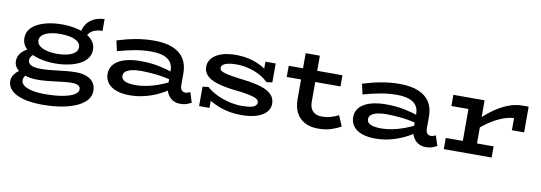

<svg xmlns="http://www.w3.org/2000/svg" viewBox="-60 -1010 4625 1640"><g transform="rotate(10 2252.0 -190.0)"><path d="M343 222Q246 222 178 203.5Q110 185 74.5 150.5Q39 116 39 71Q39 40 54.5 16.5Q70 -7 93.5 -24Q117 -41 140 -51L193 -24Q175 -16 158.5 2.5Q142 21 142 47Q142 71 166 89.5Q190 108 236.5 118.5Q283 129 350 129Q437 129 501 117.5Q565 106 600 85.5Q635 65 635 39Q635 15 615.5 4.5Q596 -6 559 -6Q533 -6 498.5 -2.5Q464 1 425 6Q386 11 345.5 15Q305 19 266 19Q203 19 156 3Q109 -13 83 -41Q57 -69 57 -106Q57 -140 74 -166Q91 -192 120 -210.5Q149 -229 184 -241L233 -208Q218 -202 202.5 -191Q187 -180 176.5 -165.5Q166 -151 166 -133Q166 -116 178 -103Q190 -90 215.5 -83.5Q241 -77 281 -77Q313 -77 351 -80.5Q389 -84 428.5 -89Q468 -94 506.5 -97.5Q545 -101 580 -101Q632 -101 671 -86Q710 -71 731.5 -42Q753 -13 753 30Q753 77 722 112.5Q691 148 635 172.5Q579 197 504.5 209.5Q430 222 343 222ZM391 -144Q331 -144 277.5 -154.5Q224 -165 182.5 -186.5Q141 -208 117.5 -239.5Q94 -271 94 -314Q94 -356 118 -388Q142 -420 184 -441Q226 -462 279.5 -472.5Q333 -483 391 -483Q451 -483 505 -472.5Q559 -462 600 -441Q641 -420 665 -388.5Q689 -357 689 -315Q689 -273 665 -240.5Q641 -208 599.5 -187Q558 -166 504 -155Q450 -144 391 -144ZM392 -228Q443 -228 482.5 -238Q522 -248 545 -267.5Q568 -287 568 -315Q568 -343 545 -362Q522 -381 482 -390.5Q442 -400 392 -400Q341 -400 301.5 -390Q262 -380 239 -361Q216 -342 216 -314Q216 -286 239 -267Q262 -248 301.5 -238Q341 -228 392 -228ZM602 -392 558 -431Q562 -473 579 -503Q596 -533 621.5 -552Q647 -571 678 -580.5Q709 -590 741 -591V-488Q689 -488 653 -467.5Q617 -447 602 -392Z M1500 10Q1464 10 1435.5 -7Q1407 -24 1390 -55.5Q1373 -87 1373 -129V-252Q1373 -300 1350.5 -329.5Q1328 -359 1285.5 -373Q1243 -387 1183 -387Q1110 -387 1037.5 -373.5Q965 -360 892 -339L872 -429Q951 -454 1030 -468.5Q1109 -483 1190 -483Q1289 -483 1354 -456Q1419 -429 1451.5 -377.5Q1484 -326 1484 -253V-149Q1484 -118 1497 -105Q1510 -92 1528 -92Q1541 -92 1551.5 -96Q1562 -100 1570 -104L1598 -17Q1582 -7 1558 1.5Q1534 10 1500 10ZM1063 13Q998 13 949.5 -4Q901 -21 874 -54.5Q847 -88 847 -137Q848 -189 882 -223.5Q916 -258 974 -274.5Q1032 -291 1104 -291Q1195 -291 1267 -276Q1339 -261 1401 -239V-173Q1329 -193 1261 -200.5Q1193 -208 1124 -209Q1078 -209 1044.5 -201Q1011 -193 993 -178.5Q975 -164 975 -141Q975 -120 990 -106.5Q1005 -93 1033.5 -87Q1062 -81 1100 -81Q1142 -81 1192 -90.5Q1242 -100 1295.5 -119.5Q1349 -139 1401 -166L1399 -96Q1352 -63 1297 -38.5Q1242 -14 1183 -0.5Q1124 13 1063 13Z M2032 14Q1982 14 1935 6Q1888 -2 1844.5 -18Q1801 -34 1765 -55Q1729 -76 1702 -104L1755 -117V1H1665V-167L1715 -174Q1749 -143 1799 -118Q1849 -93 1907.5 -78.5Q1966 -64 2024 -64Q2071 -64 2099.5 -70Q2128 -76 2140.5 -88Q2153 -100 2153 -116Q2153 -129 2142.5 -139.5Q2132 -150 2107 -158Q2082 -166 2040 -173.5Q1998 -181 1935 -187Q1843 -198 1784 -217Q1725 -236 1695.5 -266.5Q1666 -297 1666 -342Q1666 -382 1692.5 -414Q1719 -446 1771 -465Q1823 -484 1902 -484Q1961 -484 2015.5 -471.5Q2070 -459 2118 -434Q2166 -409 2205 -370L2157 -352V-471H2246V-307L2196 -300Q2162 -334 2116 -357.5Q2070 -381 2019 -393Q1968 -405 1920 -405Q1875 -405 1846 -398.5Q1817 -392 1803 -380Q1789 -368 1789 -353Q1789 -340 1799.5 -330.5Q1810 -321 1834.5 -314Q1859 -307 1900 -300Q1941 -293 2002 -286Q2094 -275 2155 -255.5Q2216 -236 2246 -204.5Q2276 -173 2276 -126Q2276 -84 2247 -52.5Q2218 -21 2163.5 -3.5Q2109 14 2032 14Z M2698 14Q2631 14 2582.5 -11.5Q2534 -37 2508.5 -85.5Q2483 -134 2483 -203V-602H2606V-204Q2606 -167 2618.5 -142.5Q2631 -118 2654.5 -105.5Q2678 -93 2711 -93Q2755 -93 2791 -104Q2827 -115 2856 -130L2895 -39Q2860 -18 2810.5 -2Q2761 14 2698 14ZM2359 -374V-471H2825V-374Z M3630 10Q3594 10 3565.5 -7Q3537 -24 3520 -55.5Q3503 -87 3503 -129V-252Q3503 -300 3480.5 -329.5Q3458 -359 3415.5 -373Q3373 -387 3313 -387Q3240 -387 3167.5 -373.5Q3095 -360 3022 -339L3002 -429Q3081 -454 3160 -468.5Q3239 -483 3320 -483Q3419 -483 3484 -456Q3549 -429 3581.5 -377.5Q3614 -326 3614 -253V-149Q3614 -118 3627 -105Q3640 -92 3658 -92Q3671 -92 3681.5 -96Q3692 -100 3700 -104L3728 -17Q3712 -7 3688 1.5Q3664 10 3630 10ZM3193 13Q3128 13 3079.5 -4Q3031 -21 3004 -54.5Q2977 -88 2977 -137Q2978 -189 3012 -223.5Q3046 -258 3104 -274.5Q3162 -291 3234 -291Q3325 -291 3397 -276Q3469 -261 3531 -239V-173Q3459 -193 3391 -200.5Q3323 -208 3254 -209Q3208 -209 3174.5 -201Q3141 -193 3123 -178.5Q3105 -164 3105 -141Q3105 -120 3120 -106.5Q3135 -93 3163.5 -87Q3192 -81 3230 -81Q3272 -81 3322 -90.5Q3372 -100 3425.5 -119.5Q3479 -139 3531 -166L3529 -96Q3482 -63 3427 -38.5Q3372 -14 3313 -0.5Q3254 13 3193 13Z M4008 -190V-276Q4065 -337 4127.5 -383.5Q4190 -430 4255 -456.5Q4320 -483 4385 -483H4438V-260H4332V-365Q4289 -364 4236 -344Q4183 -324 4125 -286Q4067 -248 4008 -190ZM3787 0V-97H4202V0ZM3935 -30V-471H4058V-30ZM3787 -374V-471H4051V-374Z"/></g></svg>

Font: BioRhyme SemiExpanded SemiBold
Style: Regular
Weight: 600
Width: 6
Designer: Aoife Mooney
Foundry: Aoife Mooney Type
Version: Version 1.600;gftools[0.9.33]